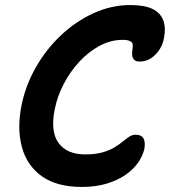

<svg xmlns="http://www.w3.org/2000/svg" viewBox="-20 -731 673 761"><path d="M304 10Q206 10 146.5 -32Q87 -74 67 -147.5Q47 -221 65 -312Q81 -392 122 -464Q163 -536 222 -591.5Q281 -647 351.5 -679Q422 -711 497 -711Q553 -711 584.5 -695.5Q616 -680 627 -650.5Q638 -621 630 -581Q626 -556 612.5 -535Q599 -514 579 -500.5Q559 -487 533 -487Q519 -487 512 -494Q505 -501 504 -512Q503 -523 505 -536Q507 -547 506 -555Q505 -563 495.5 -568Q486 -573 466 -573Q419 -573 375 -549.5Q331 -526 294.5 -486.5Q258 -447 232.5 -398Q207 -349 197 -298Q179 -210 212 -164.5Q245 -119 318 -119Q358 -119 386 -127Q414 -135 433 -146.5Q452 -158 466 -169.5Q480 -181 492 -189Q504 -197 517 -197Q541 -197 549 -182Q557 -167 552 -140Q546 -114 528 -87.5Q510 -61 479 -39Q448 -17 404 -3.5Q360 10 304 10Z"/></svg>

Font: Shantell Sans SemiBold
Style: Italic
Weight: 600
Italic angle: -11°
Designer: Stephen Nixon, Anya Danilova, Shantell Martin
Foundry: Arrow Type
Version: Version 1.011;[c5ecc13dd]